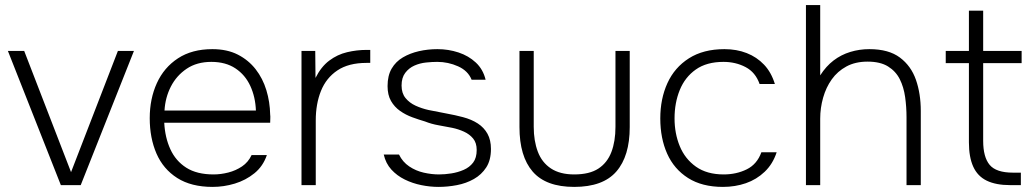

<svg xmlns="http://www.w3.org/2000/svg" viewBox="-20 -727 4067 754"><path d="M219 0 11 -527H75L259 -51L443 -527H506L297 0Z M815 7Q731 7 676 -28Q621 -63 594.5 -124Q568 -185 568 -263Q568 -339 596 -400.5Q624 -462 679 -498Q734 -534 814 -534Q872 -534 914 -512.5Q956 -491 984 -455Q1012 -419 1026 -373Q1040 -327 1041 -277Q1042 -270 1041.5 -262Q1041 -254 1041 -245H625Q628 -187 649 -141Q670 -95 711.5 -68.5Q753 -42 819 -42Q847 -42 876.5 -49.5Q906 -57 930.5 -73.5Q955 -90 968 -118H1028Q1013 -74 979 -46.5Q945 -19 902 -6Q859 7 815 7ZM626 -293H985Q983 -346 963 -389.5Q943 -433 904.5 -458.5Q866 -484 810 -484Q753 -484 713 -457Q673 -430 651 -387Q629 -344 626 -293Z M1164 0V-527H1218L1219 -421Q1241 -465 1273 -489Q1305 -513 1343 -522Q1381 -531 1419 -531Q1422 -531 1426.5 -531Q1431 -531 1434 -531V-480H1419Q1349 -480 1305 -450.5Q1261 -421 1240.5 -370Q1220 -319 1220 -254V0Z M1702 7Q1669 7 1634.5 0Q1600 -7 1569.5 -22Q1539 -37 1517 -61Q1495 -85 1487 -120H1547Q1561 -91 1587 -73.5Q1613 -56 1644 -49Q1675 -42 1704 -42Q1727 -42 1752.5 -46Q1778 -50 1801 -60Q1824 -70 1838 -88.5Q1852 -107 1852 -138Q1852 -166 1838 -183Q1824 -200 1802 -210Q1780 -220 1756 -225Q1731 -230 1702.5 -235Q1674 -240 1649 -250Q1625 -257 1599 -266.5Q1573 -276 1551 -291.5Q1529 -307 1515.5 -330.5Q1502 -354 1502 -389Q1502 -430 1518 -457.5Q1534 -485 1562 -501.5Q1590 -518 1625 -526Q1660 -534 1698 -534Q1741 -534 1780.5 -521Q1820 -508 1848.5 -481.5Q1877 -455 1887 -414H1832Q1818 -449 1779 -466.5Q1740 -484 1697 -484Q1677 -484 1653 -481.5Q1629 -479 1607.5 -469.5Q1586 -460 1571.5 -441Q1557 -422 1557 -391Q1557 -361 1572.5 -342Q1588 -323 1612 -312Q1636 -301 1663 -295Q1696 -288 1732 -281.5Q1768 -275 1798 -267Q1832 -258 1856.5 -242Q1881 -226 1894.5 -201.5Q1908 -177 1908 -142Q1908 -98 1889.5 -69.5Q1871 -41 1841 -24Q1811 -7 1774.5 0Q1738 7 1702 7Z M2235 7Q2124 7 2072 -53Q2020 -113 2020 -228V-527H2076V-229Q2076 -174 2092 -131.5Q2108 -89 2143.5 -65.5Q2179 -42 2235 -42Q2295 -42 2330 -65Q2365 -88 2381 -130Q2397 -172 2397 -229V-527H2453V-228Q2453 -114 2400.5 -53.5Q2348 7 2235 7Z M2819 7Q2737 7 2682 -28Q2627 -63 2600 -123.5Q2573 -184 2573 -262Q2573 -339 2601 -400.5Q2629 -462 2685.5 -498Q2742 -534 2825 -534Q2873 -534 2912.5 -518.5Q2952 -503 2980.5 -473Q3009 -443 3023 -397H2963Q2947 -443 2908 -463.5Q2869 -484 2821 -484Q2755 -484 2712.5 -454Q2670 -424 2649.5 -373.5Q2629 -323 2629 -262Q2629 -203 2649.5 -153Q2670 -103 2713 -72.5Q2756 -42 2822 -42Q2872 -42 2912.5 -62Q2953 -82 2970 -129H3030Q3015 -83 2983 -52.5Q2951 -22 2909 -7.5Q2867 7 2819 7Z M3145 0V-707H3201V-431Q3224 -467 3253.5 -489.5Q3283 -512 3319 -523Q3355 -534 3394 -534Q3470 -534 3514 -501Q3558 -468 3577 -413.5Q3596 -359 3596 -291V0H3540V-266Q3540 -307 3534.5 -346Q3529 -385 3513.5 -416Q3498 -447 3467.5 -466Q3437 -485 3387 -485Q3339 -485 3304 -466Q3269 -447 3246.5 -415.5Q3224 -384 3212.5 -343.5Q3201 -303 3201 -261V0Z M3947 0Q3891 0 3855 -17.5Q3819 -35 3802 -72.5Q3785 -110 3785 -168V-479H3694V-527H3785V-685H3841V-527H3992V-479H3841V-174Q3841 -110 3866.5 -79.5Q3892 -49 3958 -49H3989V0Z"/></svg>

Font: Onest ExtraLight
Style: Regular
Weight: 250
Designer: Dmitri Voloshin, Andrey Kudryavtsev
Foundry: Dmitri Voloshin, Andrey Kudryavtsev
Version: Version 1.000;gftools[0.9.33]